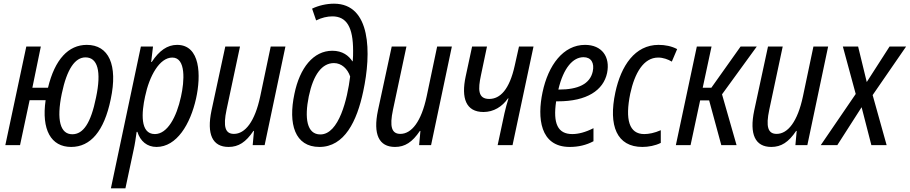

<svg xmlns="http://www.w3.org/2000/svg" viewBox="-20 -789 4947 1044"><path d="M9 0H89L141 -244H228C205 -84 257 10 367 10C472 10 546 -75 582 -249C622 -437 571 -545 452 -545C352 -545 278 -466 241 -312H156L202 -536H123ZM373 -59C308 -59 286 -136 316 -280C344 -414 388 -477 445 -477C510 -477 533 -403 502 -258C474 -120 433 -59 373 -59Z M583 235H662L707 24C713 -2 719 -42 723 -72H727C743 -21 780 10 831 10C941 10 1015 -114 1046 -253C1074 -379 1070 -545 943 -545C890 -545 846 -514 805 -452H802L812 -536H746ZM822 -60C740 -60 750 -179 769 -265C792 -375 847 -476 917 -476C992 -476 983 -347 964 -263C940 -152 890 -60 822 -60Z M1223 10C1277 10 1317 -16 1358 -77H1361L1354 0H1419L1532 -536H1452L1395 -265C1366 -128 1313 -61 1252 -61C1205 -61 1192 -99 1212 -193L1285 -536H1205L1130 -188C1103 -59 1135 10 1223 10Z M1717 10C1853 10 1921 -130 1955 -292C2000 -500 1998 -769 1796 -769C1756 -769 1712 -759 1677 -742L1699 -678C1729 -693 1760 -700 1787 -700C1865 -700 1900 -641 1900 -513C1900 -497 1900 -474 1898 -456H1896C1876 -486 1843 -513 1787 -513C1684 -513 1610 -420 1581 -279C1546 -115 1583 10 1717 10ZM1722 -58C1648 -58 1635 -147 1659 -265C1684 -384 1731 -446 1796 -446C1837 -446 1870 -415 1884 -373C1869 -251 1823 -58 1722 -58Z M2128 10C2182 10 2222 -16 2263 -77H2266L2259 0H2324L2437 -536H2357L2300 -265C2271 -128 2218 -61 2157 -61C2110 -61 2097 -99 2117 -193L2190 -536H2110L2035 -188C2008 -59 2040 10 2128 10Z M2686 0H2767L2881 -536H2802L2779 -433C2750 -301 2699 -251 2640 -251C2578 -251 2579 -304 2595 -379L2628 -536H2547L2512 -373C2487 -256 2513 -180 2609 -180C2664 -180 2711 -209 2742 -254H2745C2737 -230 2729 -199 2723 -173Z M3078 10C3125 10 3168 0 3207 -21V-92C3164 -70 3125 -60 3092 -60C3013 -60 2986 -117 3004 -238H3014C3171 -238 3261 -298 3281 -392C3299 -480 3253 -545 3161 -545C3043 -545 2961 -435 2930 -287C2901 -150 2915 10 3078 10ZM3153 -478C3195 -478 3213 -446 3203 -400C3188 -332 3123 -302 3020 -302H3016C3044 -421 3096 -478 3153 -478Z M3473 10C3506 10 3543 3 3573 -12V-81C3539 -66 3508 -60 3483 -60C3401 -60 3378 -138 3407 -280C3431 -391 3479 -476 3559 -476C3586 -476 3613 -466 3633 -454L3662 -522C3632 -538 3597 -545 3561 -545C3432 -545 3357 -431 3326 -287C3287 -105 3334 10 3473 10Z M3655 0H3735L3787 -243H3836L3902 0H3985L3906 -276L4095 -536H4007L3848 -312H3801L3849 -536H3769Z M4174 10C4228 10 4268 -16 4309 -77H4312L4305 0H4370L4483 -536H4403L4346 -265C4317 -128 4264 -61 4203 -61C4156 -61 4143 -99 4163 -193L4236 -536H4156L4081 -188C4054 -59 4086 10 4174 10Z M4443 0H4533L4665 -206L4718 0H4801L4725 -272L4907 -536H4817L4693 -343L4646 -536H4563L4633 -278Z"/></svg>

Font: Noto Sans Condensed
Style: Italic
Weight: 400
Width: 3
Italic angle: -12°
Designer: Monotype Design Team
Foundry: Monotype Imaging Inc.
Version: Version 2.013